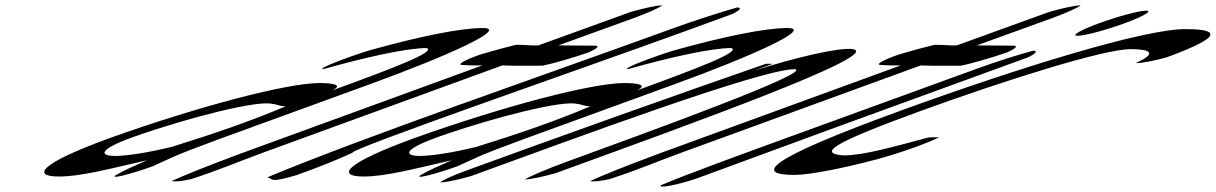

<svg xmlns="http://www.w3.org/2000/svg" viewBox="-20 -650 4553 719"><path d="M391 -133C127 -37 98 11 201 11C283 11 391 -18 531 -50C480 -27 445 -13 412 7C388 27 529 -18 551 -27C626 -60 615 -61 803 -130L1369 -336C1660 -442 1887 -545 1788 -545C1703 -545 1551 -513 1380 -466C1309 -447 1151 -387 1194 -392C1344 -434 1500 -470 1578 -470C1613 -456 1459 -397 1223 -311C1271 -334 1218 -339 1177 -339C1056 -339 727 -253 391 -133ZM479 -137C701 -215 949 -275 999 -261C1021 -259 1025 -252 1050 -252C923 -198 784 -150 623 -100C537 -79 456 -66 410 -66C363 -66 333 -84 479 -137Z M1793 -450C1747 -437 1686 -409 1709 -407C1733 -405 1757 -405 1786 -405C1481 -294 1181 -184 884 -76C755 -28 668 7 623 28C635 31 657 29 695 21C800 -13 871 -44 964 -78C1255 -184 1559 -295 1861 -405C1906 -403 1961 -404 2012 -404C2051 -412 2121 -432 2185 -454C2216 -468 2228 -479 2207 -479C2160 -479 2117 -480 2071 -480C2166 -514 2254 -546 2350 -581C2408 -602 2451 -622 2460 -630C2438 -630 2386 -618 2341 -605C2220 -561 2113 -522 1996 -480C1961 -479 1946 -483 1911 -482C1878 -474 1838 -463 1793 -450Z M2495 -542C1992 -359 1356 -142 981 14C1004 18 983 38 1090 6C1184 -27 1254 -57 1300 -78C1290 -92 2155 -391 2540 -531L2721 -597C2749 -610 2761 -622 2740 -622C2674 -603 2580 -573 2495 -542Z M1532 -133C1268 -37 1239 11 1342 11C1424 11 1532 -18 1672 -50C1621 -27 1586 -13 1553 7C1529 27 1670 -18 1692 -27C1767 -60 1756 -61 1944 -130L2510 -336C2801 -442 3028 -545 2929 -545C2844 -545 2692 -513 2521 -466C2450 -447 2292 -387 2335 -392C2485 -434 2641 -470 2719 -470C2754 -456 2600 -397 2364 -311C2412 -334 2359 -339 2318 -339C2197 -339 1868 -253 1532 -133ZM1620 -137C1842 -215 2090 -275 2140 -261C2162 -259 2166 -252 2191 -252C2064 -198 1925 -150 1764 -100C1678 -79 1597 -66 1551 -66C1504 -66 1474 -84 1620 -137Z M1728 -12C1673 8 1634 26 1629 33C1651 33 1701 22 1745 9C2130 -131 2829 -391 2956 -391C3032 -382 2403 -154 2104 -45C2030 -18 1969 8 1945 22C1967 22 2016 11 2062 -2C2590 -194 3286 -445 3174 -466C3121 -474 2950 -432 2803 -385L2874 -411H2848C2496 -289 2093 -145 1728 -12Z M3360 -450C3314 -437 3253 -409 3276 -407C3300 -405 3324 -405 3353 -405C3048 -294 2748 -184 2451 -76C2322 -28 2235 7 2190 28C2202 31 2224 29 2262 21C2367 -13 2438 -44 2531 -78C2822 -184 3126 -295 3428 -405C3473 -403 3528 -404 3579 -404C3618 -412 3688 -432 3752 -454C3783 -468 3795 -479 3774 -479C3727 -479 3684 -480 3638 -480C3733 -514 3821 -546 3917 -581C3975 -602 4018 -622 4027 -630C4005 -630 3953 -618 3908 -605C3787 -561 3680 -522 3563 -480C3528 -479 3513 -483 3478 -482C3445 -474 3405 -463 3360 -450Z M4096 -563C4027 -538 3989 -516 4015 -516C4042 -516 4120 -537 4189 -562C4260 -588 4299 -610 4272 -610C4246 -610 4167 -589 4096 -563ZM2916 -130C2765 -75 2553 2 2454 44C2446 57 2522 41 2590 18C2752 -41 2953 -116 3107 -172L3829 -435C3857 -448 3869 -460 3848 -460C3796 -446 3713 -420 3639 -393Z M3351 -235C2843 -50 2806 5 2956 5C3013 5 3142 -21 3266 -54C3365 -81 3465 -119 3497 -136C3479 -135 3475 -137 3456 -135C3321 -99 3213 -68 3138 -68C3044 -76 3091 -112 3429 -235C3737 -347 4112 -466 4214 -466C4278 -466 4323 -454 4233 -414C4252 -412 4304 -423 4348 -435C4598 -526 4514 -541 4418 -541C4264 -541 3799 -398 3351 -235Z"/></svg>

Font: Snowfall
Style: UltraObl
Weight: 400
Designer: Jasper
Foundry: Cannot Into Space Fonts
Version: Version 0.9